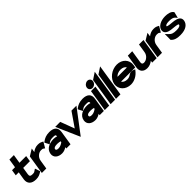

<svg xmlns="http://www.w3.org/2000/svg" viewBox="383 -2186 3744 3744"><g transform="rotate(-45 2255.5 -314.0)"><path d="M55 -327H137L110 -160C95 -54 158 11 280 11C354 11 392 -11 429 -34L449 -47L412 -155L385 -138C350 -115 355 -110 299 -110C245 -110 229 -129 236 -176L260 -327H445L464 -449H279L308 -632H185L156 -449H74Z M447 0H570L600 -187C607 -230 629 -264 656 -287C680 -308 712 -325 751 -325C794 -325 794 -321 809 -310L832 -294L902 -412L882 -423C858 -435 839 -447 779 -447C721 -447 672 -424 632 -392L645 -476L509 -393Z M831 -145C816 -49 893 11 999 11C1049 11 1093 -10 1127 -32L1122 0H1238L1284 -292C1302 -404 1236 -462 1113 -462C1028 -462 970 -437 919 -399L900 -384L951 -286L975 -306C1010 -334 1037 -341 1094 -341C1154 -341 1167 -333 1162 -299V-294C1143 -300 1113 -308 1080 -308C967 -308 850 -265 831 -145ZM958 -146C963 -177 997 -189 1061 -189C1092 -189 1124 -183 1143 -178L1140 -157C1123 -143 1071 -108 1021 -108C972 -108 954 -120 958 -146Z M1267 -451 1482 38 1852 -451H1715L1514 -160L1405 -451Z M1750 -145C1735 -49 1812 11 1918 11C1968 11 2012 -10 2046 -32L2041 0H2157L2203 -292C2221 -404 2155 -462 2032 -462C1947 -462 1889 -437 1838 -399L1819 -384L1870 -286L1894 -306C1929 -334 1956 -341 2013 -341C2073 -341 2086 -333 2081 -299V-294C2062 -300 2032 -308 1999 -308C1886 -308 1769 -265 1750 -145ZM1877 -146C1882 -177 1916 -189 1980 -189C2011 -189 2043 -183 2062 -178L2059 -157C2042 -143 1990 -108 1940 -108C1891 -108 1873 -120 1877 -146Z M2244 -558C2236 -510 2271 -472 2318 -472C2365 -472 2410 -510 2418 -558C2426 -606 2392 -644 2345 -644C2298 -644 2252 -606 2244 -558ZM2182 0H2305L2376 -451H2253Z M2344 0H2467L2572 -666L2435 -575Z M2492 0H2615L2720 -666L2583 -575Z M2672 -226C2651 -95 2755 11 2899 11C2994 11 3086 -40 3144 -116L3164 -141L3139 -152C3139 -152 3072 -186 3014 -143C2986 -122 2953 -110 2918 -110C2861 -110 2816 -133 2798 -167H3190L3199 -221C3220 -355 3119 -462 2974 -462C2830 -462 2693 -357 2672 -226ZM2816 -282C2843 -316 2897 -341 2955 -341C3013 -341 3059 -317 3075 -282Z M3206 -154C3191 -60 3239 11 3349 11C3407 11 3456 -12 3497 -44L3490 0H3614L3682 -432H3558L3529 -249C3522 -206 3500 -172 3472 -149C3448 -128 3416 -111 3377 -111C3339 -111 3325 -131 3331 -172L3372 -432H3250Z M3638 0H3761L3791 -187C3798 -230 3820 -264 3847 -287C3871 -308 3903 -325 3942 -325C3985 -325 3985 -321 4000 -310L4023 -294L4093 -412L4073 -423C4049 -435 4030 -447 3970 -447C3912 -447 3863 -424 3823 -392L3836 -476L3700 -393Z M4065 -322C4051 -234 4128 -205 4198 -194C4254 -185 4322 -184 4362 -172C4382 -166 4385 -163 4384 -154C4380 -127 4347 -110 4274 -110C4188 -110 4151 -122 4103 -173L4059 -221L4057 -61L4063 -55C4111 0 4186 11 4261 11C4419 11 4496 -57 4509 -139C4520 -206 4477 -240 4429 -257C4363 -281 4264 -275 4209 -292C4189 -298 4189 -300 4190 -307C4193 -325 4225 -341 4293 -341C4372 -341 4405 -328 4430 -300L4461 -264L4492 -388L4488 -395C4454 -448 4375 -462 4306 -462C4180 -462 4078 -402 4065 -322Z"/></g></svg>

Font: Charger Pro
Style: UltraObl
Weight: 900
Designer: Jasper
Foundry: Cannot Into Space Fonts
Version: Version 1.09